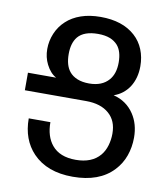

<svg xmlns="http://www.w3.org/2000/svg" viewBox="-84 -812 770 895"><g transform="rotate(10 301.0 -364.0)"><path d="M511.7 -56.2Q541.5 -87.4 556.2 -128.4Q570.8 -169.4 570.8 -214.8Q570.8 -278.8 540 -325.2Q505.4 -377.4 442.9 -393.1Q487.8 -408.2 515.1 -448.7Q542 -490.7 542 -547.4Q542 -590.3 527.3 -626.5Q512.7 -662.6 483.9 -688.5Q424.3 -742.2 320.8 -742.2Q268.1 -742.2 227.5 -728Q187 -713.9 159.2 -688Q130.9 -662.1 115.7 -626.2Q100.6 -590.3 100.6 -551.8Q100.6 -512.7 117.2 -480Q136.2 -442.4 164.6 -427.2H31.2V-344.2H321.3Q391.1 -344.2 430.2 -309.6Q449.2 -293 458.7 -269.8Q468.3 -246.6 468.3 -215.3Q468.3 -186.5 460.2 -159.2Q452.1 -131.8 435.5 -111.8Q397 -65.9 320.3 -65.9Q244.6 -65.9 207.5 -110.8Q174.3 -150.9 174.3 -218.3H71.8Q71.8 -118.2 131.3 -55.7Q198.2 14.2 320.3 14.2Q445.8 14.2 511.7 -56.2ZM226.6 -463.9Q203.1 -492.7 203.1 -546.4Q203.1 -598.6 227.1 -627.9Q255.9 -662.1 322.3 -662.1Q355.5 -662.1 379.4 -652.8Q400.4 -644.5 415.5 -627.9Q439.5 -600.1 439.5 -547.4Q439.5 -494.1 413.1 -463.9Q381.3 -427.2 320.3 -427.2Q287.6 -427.2 263.9 -437Q240.2 -446.8 226.6 -463.9Z"/></g></svg>

Font: Hack Dev
Style: Regular
Weight: 400
Designer: Christopher Simpkins
Foundry: Christopher Simpkins
Version: Version 2.0315